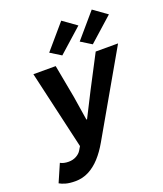

<svg xmlns="http://www.w3.org/2000/svg" viewBox="-161 -993 942 1109"><g transform="rotate(-20 310.0 -438.0)"><path d="M109.2 12Q74 12 50.3 5.3Q26.7 -1.4 13.1 -9.9L60.4 -118.6Q80.7 -107 111.2 -107Q137.4 -107 158.2 -118.4Q179.1 -129.8 189.2 -146.8L202.8 -169.8L91.8 -651.8H228.9L266.4 -450.2L290 -301H294L369.6 -450.2L474.8 -651.8H612.3L323.6 -148.6Q295.4 -99 262.6 -63Q229.8 -27.1 191.8 -7.6Q153.8 12 109.2 12ZM286 -696.7 220.2 -737.5 348.7 -887.5 432.5 -827.5ZM473.5 -696.7 407.7 -737.5 536.2 -887.5 620 -827.5Z"/></g></svg>

Font: Source Sans Variable
Style: Italic
Weight: 200
Italic angle: -11°
Designer: Paul D. Hunt
Foundry: Adobe Systems Incorporated
Version: Version 3.006;hotconv 1.0.111;makeotfexe 2.5.65597